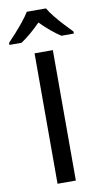

<svg xmlns="http://www.w3.org/2000/svg" viewBox="-132 -989 558 1035"><g transform="rotate(-10 146.5 -471.0)"><path d="M95.7 0V-713.9H195.8V0ZM198.2 -941.9Q210.9 -919.9 233.2 -892.3Q255.4 -864.7 279.8 -838.6Q304.2 -812.5 322.8 -793.5V-782.2H254.9Q228.5 -798.8 200 -823Q171.4 -847.2 145 -874Q118.7 -847.2 90.8 -823.5Q63 -799.8 36.6 -782.2H-29.8V-793.5Q-11.2 -813 12.5 -839.1Q36.1 -865.2 58.1 -892.6Q80.1 -919.9 93.3 -941.9Z"/></g></svg>

Font: Open Sans Medium
Style: Regular
Weight: 500
Designer: Monotype Design Team
Foundry: Monotype Imaging Inc.
Version: Version 3.000